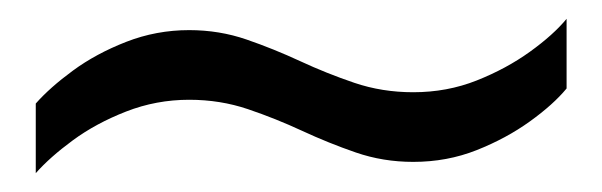

<svg xmlns="http://www.w3.org/2000/svg" viewBox="-20 -401 640 204"><path d="M18 -217V-291Q33 -308 57.5 -326Q82 -344 114 -356.5Q146 -369 181 -369Q213 -369 242 -359Q271 -349 299 -336Q327 -323 356.5 -313Q386 -303 419 -303Q455 -303 486.5 -315.5Q518 -328 543 -346Q568 -364 582 -381V-307Q568 -290 543 -272Q518 -254 486.5 -241.5Q455 -229 419 -229Q387 -229 358 -239Q329 -249 301 -262Q273 -275 243.5 -285Q214 -295 181 -295Q146 -295 114 -282.5Q82 -270 57.5 -252Q33 -234 18 -217Z"/></svg>

Font: Chivo Mono Light
Style: Regular
Weight: 300
Monospace: yes
Designer: Hector Gatti
Foundry: Omnibus-Type
Version: Version 1.008